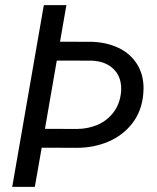

<svg xmlns="http://www.w3.org/2000/svg" viewBox="-20 -731 613 751"><path d="M143.1 -153.3 116.2 0H27.8L151.4 -710.9H239.7L214.8 -567.9L340.3 -567.4Q397.9 -565.4 443.6 -543.7Q489.3 -522 515.4 -481.2Q541.5 -440.4 541.5 -385.3Q541.5 -378.9 540.5 -364.3Q534.7 -296.9 498 -249.3Q461.4 -201.7 404.3 -177.2Q347.2 -152.8 280.3 -152.8ZM202.1 -494.1 155.8 -227.1 281.7 -226.6Q325.2 -227.1 361.8 -242.9Q398.4 -258.8 422.6 -289.8Q446.8 -320.8 452.6 -363.3Q454.1 -373.5 454.1 -383.3Q454.1 -432.6 422.9 -462.2Q391.6 -491.7 338.9 -493.7Z"/></svg>

Font: Mardoto
Style: Italic
Weight: 400
Italic angle: -12°
Designer: Christian Robertson, Vahan Hovhannisyan
Foundry: Google
Version: Version 1.000